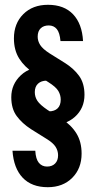

<svg xmlns="http://www.w3.org/2000/svg" viewBox="-20 -750 397 800"><path d="M181 -227 183 -286Q207 -286 220 -298.5Q233 -311 233 -335Q233 -354 223 -371Q213 -388 181 -408L122 -445Q82 -471 60 -506Q38 -541 38 -590Q38 -652 77 -691Q116 -730 180 -730Q247 -730 284.5 -690.5Q322 -651 326 -579H232Q229 -614 216.5 -629Q204 -644 183 -644Q162 -644 149.5 -632Q137 -620 137 -597Q137 -579 147.5 -562.5Q158 -546 186 -528L250 -488Q287 -465 309.5 -434Q332 -403 332 -355Q332 -299 292 -263Q252 -227 181 -227ZM179 30Q112 30 74.5 -9.5Q37 -49 32 -122H127Q129 -87 142 -71.5Q155 -56 176 -56Q197 -56 209.5 -68.5Q222 -81 222 -103Q222 -122 211.5 -138.5Q201 -155 173 -172L109 -212Q72 -236 49.5 -266.5Q27 -297 27 -345Q27 -399 67 -436.5Q107 -474 178 -474L175 -414Q152 -414 138.5 -401.5Q125 -389 125 -366Q125 -346 136 -329.5Q147 -313 178 -292L237 -255Q277 -229 298.5 -194Q320 -159 320 -110Q320 -48 281 -9Q242 30 179 30Z"/></svg>

Font: Instrument Sans Condensed SemiBold
Style: Regular
Weight: 600
Width: 3
Designer: Rodrigo Fuenzalida
Foundry: fragTYPE
Version: Version 1.000;gftools[0.9.28]